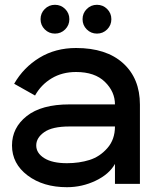

<svg xmlns="http://www.w3.org/2000/svg" viewBox="-20 -767 653 800"><path d="M341.5 -644.5Q324 -662 324 -687Q324 -712 341.5 -729.5Q359 -747 384 -747Q409 -747 426.5 -729.5Q444 -712 444 -687Q444 -662 426.5 -644.5Q409 -627 384 -627Q359 -627 341.5 -644.5ZM166.5 -644.5Q149 -662 149 -687Q149 -712 166.5 -729.5Q184 -747 209 -747Q234 -747 251.5 -729.5Q269 -712 269 -687Q269 -662 251.5 -644.5Q234 -627 209 -627Q184 -627 166.5 -644.5ZM259 -87Q310 -87 353 -100.5Q396 -114 427.5 -150Q459 -186 459 -240H269Q198 -240 164.5 -216.5Q131 -193 131 -161Q131 -129 164.5 -108Q198 -87 259 -87ZM459 -332Q459 -385 417 -426Q375 -467 297 -467Q239 -467 195 -440.5Q151 -414 126 -369L39 -418Q78 -486 144.5 -526.5Q211 -567 297 -567Q423 -567 493 -503.5Q563 -440 563 -331V-1H459V-84Q435 -41 378.5 -14Q322 13 259 13Q160 13 95 -36Q30 -85 30 -161Q30 -235 91.5 -283.5Q153 -332 269 -332Z"/></svg>

Font: Edgecutting Lite Sharp
Style: Medium
Weight: 500
Designer: RandomMaerks (Nguyen Gia Bao)
Version: Version 1.0